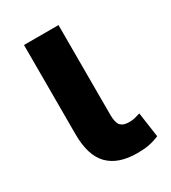

<svg xmlns="http://www.w3.org/2000/svg" viewBox="-140 -603 612 687"><g transform="rotate(-30 166.5 -259.0)"><path d="M209.5 -527.8V-156.7Q209.5 -124.5 220.2 -112.5Q231 -100.6 253.9 -100.6Q268.1 -100.6 276.1 -102.3Q284.2 -104 301.8 -109.4L316.4 -6.8Q293 2.9 272.7 6.6Q252.4 10.3 225.1 10.3Q147 10.3 106.9 -30.5Q66.9 -71.3 66.9 -158.7V-527.8Z"/></g></svg>

Font: Roboto Web
Style: Bold
Weight: 700
Designer: Google
Version: Version 1.200310; 2013